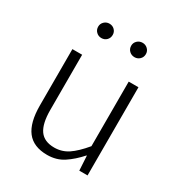

<svg xmlns="http://www.w3.org/2000/svg" viewBox="-178 -871 945 1007"><g transform="rotate(30 294.5 -367.0)"><path d="M253 13Q170 13 130.5 -38Q91 -89 91 -193V-534H150V-200Q150 -117 177.5 -78Q205 -39 266 -39Q312 -39 349.5 -64Q387 -89 432 -143V-534H491V0H441L436 -88H434Q394 -43 351.5 -15Q309 13 253 13ZM193 -660Q175 -660 162 -672.5Q149 -685 149 -704Q149 -722 162 -734.5Q175 -747 193 -747Q212 -747 224.5 -734.5Q237 -722 237 -704Q237 -685 224.5 -672.5Q212 -660 193 -660ZM394 -660Q375 -660 362 -672.5Q349 -685 349 -704Q349 -722 362 -734.5Q375 -747 394 -747Q412 -747 425 -734.5Q438 -722 438 -704Q438 -685 425 -672.5Q412 -660 394 -660Z"/></g></svg>

Font: Noto Sans SC Thin Light
Style: Regular
Weight: 300
Version: Version 2.004-H2;hotconv 1.0.118;makeotfexe 2.5.65603